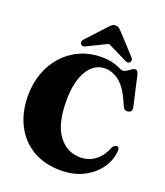

<svg xmlns="http://www.w3.org/2000/svg" viewBox="-165 -1029 992 1153"><g transform="rotate(20 331.0 -452.5)"><path d="M643 -217.5Q640.5 -159 605 -106.5Q569.5 -54 506.5 -20.8Q443.5 12.5 358 12.5Q255 12.5 179.5 -32.2Q104 -77 63 -157.5Q22 -238 22 -344.5Q22 -424 47 -491Q72 -558 117.5 -607.5Q163 -657 225 -684.2Q287 -711.5 360 -711.5Q404 -711.5 432.8 -703.2Q461.5 -695 478.8 -686.5Q496 -678 505.5 -678Q516 -678 528.5 -686.2Q541 -694.5 553 -703Q565 -711.5 574.5 -711.5Q582.5 -711.5 587.5 -705.8Q592.5 -700 597.5 -681.5L640.5 -492Q643.5 -480 638.2 -470.5Q633 -461 620.5 -458.5Q595 -453.5 583.5 -481Q543.5 -580 498.2 -617.2Q453 -654.5 403 -654.5Q333 -654.5 291 -584.8Q249 -515 249 -392.5Q249 -245.5 303 -173.2Q357 -101 443 -101Q495 -101 536.5 -131.5Q578 -162 602 -223.5Q611 -235 618 -238.2Q625 -241.5 631.5 -240Q643 -237 643 -217.5ZM253 -742Q230.5 -728 218 -740Q213 -744.5 212.2 -753.5Q211.5 -762.5 220 -772L329 -890.5Q340.5 -903 349.8 -910.8Q359 -918.5 373.5 -918.5Q387.5 -918.5 396.8 -910.8Q406 -903 417.5 -890.5L526.5 -772Q535 -762.5 534.5 -753.5Q534 -744.5 529 -740Q516 -728 494 -742L373.5 -801Z"/></g></svg>

Font: Fraunces 144pt S050 Black
Style: Regular
Weight: 900
Version: Version 1.000; ttfautohint (v1.8.3)